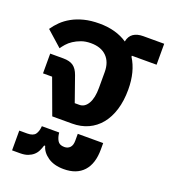

<svg xmlns="http://www.w3.org/2000/svg" viewBox="-149 -692 933 1051"><g transform="rotate(20 317.5 -166.5)"><path d="M111 -204H58V-319H134Q172 -319 193 -304Q214 -289 226 -255L277 -110H304Q335 -110 354 -142.5Q373 -175 373 -234V-326Q373 -384 340.5 -416.5Q308 -449 249 -449Q217 -449 192.5 -440Q168 -431 149 -418.5Q130 -406 117 -391Q104 -376 96 -364L6 -444Q22 -468 44.5 -490Q67 -512 97.5 -529Q128 -546 167 -556Q206 -566 256 -566Q305 -566 346 -554.5Q387 -543 419 -521Q425 -553 447 -568Q469 -583 504 -583H626V-461H482V-455Q527 -384 527 -280Q527 -214 511 -162Q495 -110 465.5 -74Q436 -38 394.5 -19Q353 0 301 0H186ZM43 135H89Q124 135 136.5 117.5Q149 100 151 70H252Q254 96 265 115.5Q276 135 305 135Q325 135 337.5 122Q350 109 350 82V42H498V79Q498 162 458 206Q418 250 343 250Q286 250 250 225Q214 200 205 165H199Q194 182 186.5 197.5Q179 213 166 224.5Q153 236 134.5 243Q116 250 89 250H43Z"/></g></svg>

Font: IBM-Poppins
Style: Poppins-Bold
Weight: 700
Designer: Mike Abbink, Paul van der Laan, Pieter van Rosmalen, Ben Mitchell, Mark Frömberg
Foundry: Bold Monday
Version: Version 1.1